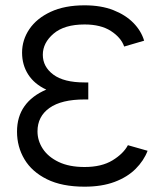

<svg xmlns="http://www.w3.org/2000/svg" viewBox="-20 -692 611 722"><path d="M312 -382V-318H298Q211 -318 166 -286Q121 -254 121 -198Q121 -163 141 -132.5Q161 -102 200.5 -83Q240 -64 298 -64Q362 -64 403 -89Q444 -114 461 -146L535 -125Q521 -88 490 -57Q459 -26 411 -8Q363 10 298 10Q213 10 156.5 -18Q100 -46 72 -93Q44 -140 44 -197Q44 -253 72 -292.5Q100 -332 154 -355Q109 -376 86 -412Q63 -448 63 -494Q63 -542 90.5 -582.5Q118 -623 170.5 -647.5Q223 -672 298 -672Q360 -672 406 -654Q452 -636 481.5 -606Q511 -576 522 -539L447 -517Q435 -551 397 -575.5Q359 -600 298 -600Q222 -600 181.5 -565.5Q141 -531 141 -486Q141 -441 180.5 -411.5Q220 -382 298 -382Z"/></svg>

Font: Nata Sans
Style: Regular
Weight: 400
Designer: Daniel Uzquiano Cruz
Version: Version 1.001